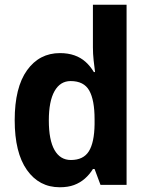

<svg xmlns="http://www.w3.org/2000/svg" viewBox="-20 -780 624 810"><path d="M232 10Q145 10 93.5 -63Q42 -136 42 -273Q42 -411 94 -483.5Q146 -556 233 -556Q267 -556 294 -546.5Q321 -537 341 -519Q361 -501 376 -476H381Q378 -498 375 -525.5Q372 -553 372 -580V-760H514V0H404L379 -67H372Q358 -44 338 -26.5Q318 -9 292.5 0.5Q267 10 232 10ZM279 -105Q332 -105 355 -142Q378 -179 379 -256V-277Q379 -358 356.5 -398Q334 -438 278 -438Q234 -438 210 -395.5Q186 -353 186 -272Q186 -189 210 -147Q234 -105 279 -105Z"/></svg>

Font: Noto Sans Thai SemiCondensed
Style: Bold
Weight: 700
Width: 4
Designer: Monotype Design Team
Foundry: Monotype Imaging Inc.
Version: Version 2.001